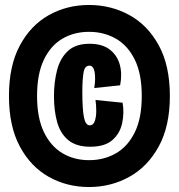

<svg xmlns="http://www.w3.org/2000/svg" viewBox="-20 -671 719 772"><path d="M338 81Q249 81 176 40Q103 -1 59.5 -82.5Q16 -164 16 -285Q16 -406 59.5 -487.5Q103 -569 176 -610Q249 -651 338 -651Q426 -651 500 -610.5Q574 -570 618.5 -488.5Q663 -407 663 -285Q663 -164 618.5 -82.5Q574 -1 500 40Q426 81 338 81ZM338 -27Q398 -27 446 -54.5Q494 -82 522 -139Q550 -196 550 -285Q550 -374 522 -431Q494 -488 446 -515.5Q398 -543 338 -543Q278 -543 231 -515.5Q184 -488 156.5 -431Q129 -374 129 -285Q129 -197 156.5 -140Q184 -83 231 -55Q278 -27 338 -27ZM343 -81Q286 -81 254 -108Q222 -135 209.5 -181Q197 -227 197 -284Q197 -341 209.5 -389Q222 -437 253 -466Q284 -495 340 -495Q391 -495 421 -472Q451 -449 461.5 -411.5Q472 -374 463 -328L359 -317Q365 -355 360.5 -381Q356 -407 339 -407Q320 -407 315.5 -377Q311 -347 311 -303Q311 -232 317.5 -199.5Q324 -167 341 -167Q355 -167 361 -184Q367 -201 367 -224.5Q367 -248 364 -269L473 -258Q480 -216 471 -175Q462 -134 431.5 -107.5Q401 -81 343 -81Z"/></svg>

Font: Bricolage Grotesque 48pt Condensed Bricolage Grotesque 48pt Condensed Regular
Style: Bold
Weight: 700
Width: 3
Designer: Mathieu Triay
Foundry: Atelier Triay
Version: Version 1.000; ttfautohint (v1.8.4.7-5d5b);gftools[0.9.32]